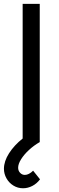

<svg xmlns="http://www.w3.org/2000/svg" viewBox="-38 -740 306 1000"><path d="M170.5 194Q153.5 216.5 130.2 228.5Q107 240.5 82 240.5Q54.5 240.5 31.8 226.5Q9 212.5 -4.2 189Q-17.5 165.5 -17.5 139Q-17.5 100 9.2 58.2Q36 16.5 80 -18.5V-720H169V0Q138.5 17.5 112.8 41.2Q87 65 71.8 89.5Q56.5 114 56.5 133.5Q56.5 149.5 66.8 160.2Q77 171 91.5 171Q102 171 113 165.2Q124 159.5 134.5 149Z"/></svg>

Font: CCSD_manrope Medium
Style: Regular
Weight: 500
Designer: Mikhail Sharanda
Foundry: Mikhail Sharanda
Version: Version 4.503